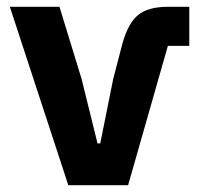

<svg xmlns="http://www.w3.org/2000/svg" viewBox="-20 -545 588 565"><path d="M357 0H181L9 -525H155L220 -313L267 -123H275L313 -312L340 -416Q357 -477 386.5 -501Q416 -525 474 -525H537V-410H474Z"/></svg>

Font: IBM Plex Sans
Style: Regular
Weight: 400
Designer: Mike Abbink, Paul van der Laan, Pieter van Rosmalen
Foundry: Bold Monday
Version: Version 3.201